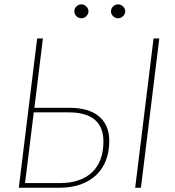

<svg xmlns="http://www.w3.org/2000/svg" viewBox="-20 -884 826 904"><path d="M68.5 0ZM182 -703 142 -376.5H305.5Q399 -376.5 446.8 -335.5Q494.5 -294.5 494.5 -220.5Q494.5 -169 478.5 -128.2Q462.5 -87.5 432.2 -59Q402 -30.5 358.2 -15.2Q314.5 0 258.5 0H68.5L155 -703ZM139 -355 98 -22H261.5Q311 -22 349.2 -35Q387.5 -48 413.8 -73Q440 -98 453.5 -134.5Q467 -171 467 -217.5Q467 -286 425.8 -320.5Q384.5 -355 303 -355ZM643.5 0H616.5L703 -703H730ZM396.5 -830.5Q396.5 -817.5 386.2 -807.8Q376 -798 363 -798Q349.5 -798 339.8 -807.8Q330 -817.5 330 -830.5Q330 -844 339.8 -853.8Q349.5 -863.5 363 -863.5Q376 -863.5 386.2 -853.8Q396.5 -844 396.5 -830.5ZM569.5 -830.5Q569.5 -817.5 559.2 -807.8Q549 -798 536 -798Q522.5 -798 512.5 -807.8Q502.5 -817.5 502.5 -830.5Q502.5 -844 512.5 -853.8Q522.5 -863.5 536 -863.5Q549 -863.5 559.2 -853.8Q569.5 -844 569.5 -830.5Z"/></svg>

Font: Lato Thin
Style: Italic
Weight: 200
Italic angle: -7°
Designer: Lukasz Dziedzic
Foundry: tyPoland Lukasz Dziedzic
Version: Version 2.007; 2014-02-27